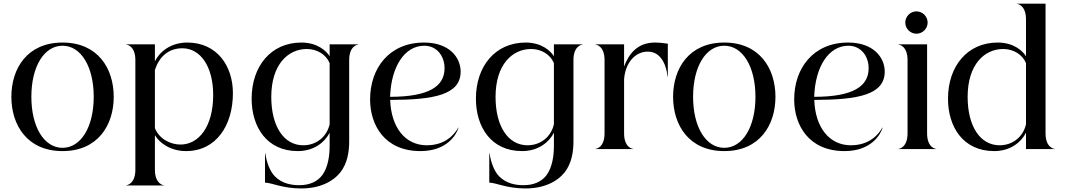

<svg xmlns="http://www.w3.org/2000/svg" viewBox="-20 -820 5855 1056"><path d="M324 11C518 11 605.5 -131.5 605.5 -287.5C605.5 -444 518 -586 324 -586C130 -586 42.5 -444 42.5 -287.5C42.5 -131.5 130 11 324 11ZM152.5 -287.5C152.5 -454 222.5 -568.5 324 -568.5C425 -568.5 495.5 -454 495.5 -287.5C495.5 -121.5 425 -7 324 -7C222.5 -7 152.5 -121.5 152.5 -287.5Z M1003 11C1170 11 1261 -131.5 1261 -307.5C1261 -458 1173 -586 1010 -586C920.5 -586 859 -537 832 -483V-576H673.5V-575C678 -575 724.5 -567.5 724.5 -490V113.5C724.5 191.5 678 199 673.5 199V200H882.5V199C878 199 832 191.5 832 113.5V-76.5C854 -38 914 11 1003 11ZM832 -115V-435C854.5 -505.5 904.5 -554.5 983 -554.5C1082.5 -554.5 1152.5 -454 1152.5 -297.5C1152.5 -121.5 1071.5 -25 973 -25C916.5 -25 856 -56 832 -115Z M1626.5 198.5C1585.5 198.5 1531.5 191 1491 149C1465 122 1447 75.5 1439 23H1437.5V184.5C1473.5 184.5 1533 216.5 1637 216.5C1736 216.5 1810 180.5 1852 128C1890 79 1900.5 17 1900.5 -42V-490C1900.5 -567.5 1946.5 -575 1951.5 -575V-576H1793V-510.5C1775.5 -539 1726.5 -586 1637.5 -586C1470.5 -586 1364 -456 1364 -277C1364 -123.5 1446 11 1618 11C1707.5 11 1767 -38.5 1793 -90V-18C1793 38 1784 99.5 1753 142.5C1728 176.5 1685.5 198.5 1626.5 198.5ZM1472 -287C1472 -466.5 1565.5 -550.5 1667.5 -550.5C1724 -550.5 1773 -520.5 1793 -473V-136.5C1777.5 -68 1720.5 -21 1648 -21C1539.5 -21 1472 -127.5 1472 -287Z M2292.5 11C2439 11 2490.5 -80 2502 -117.5L2500.5 -118C2479 -79.5 2428.5 -21 2327.5 -21C2208 -21 2131 -120 2126 -270.5C2367 -271 2513.5 -298.5 2513.5 -426C2513.5 -506 2449 -586 2312.5 -586C2119.5 -586 2015.5 -443.5 2015.5 -273.5C2015.5 -133 2094.5 11 2292.5 11ZM2125.5 -287.5C2131 -453 2205 -568.5 2313.5 -568.5C2381.5 -568.5 2425 -513 2425 -444.5C2425 -347 2342.5 -287.5 2125.5 -287.5Z M2860 198.5C2819 198.5 2765 191 2724.5 149C2698.5 122 2680.5 75.5 2672.5 23H2671V184.5C2707 184.5 2766.5 216.5 2870.5 216.5C2969.5 216.5 3043.5 180.5 3085.5 128C3123.5 79 3134 17 3134 -42V-490C3134 -567.5 3180 -575 3185 -575V-576H3026.5V-510.5C3009 -539 2960 -586 2871 -586C2704 -586 2597.5 -456 2597.5 -277C2597.5 -123.5 2679.5 11 2851.5 11C2941 11 3000.5 -38.5 3026.5 -90V-18C3026.5 38 3017.5 99.5 2986.5 142.5C2961.5 176.5 2919 198.5 2860 198.5ZM2705.5 -287C2705.5 -466.5 2799 -550.5 2901 -550.5C2957.5 -550.5 3006.5 -520.5 3026.5 -473V-136.5C3011 -68 2954 -21 2881.5 -21C2773 -21 2705.5 -127.5 2705.5 -287Z M3305 -490V-86.5C3305 -8.5 3259 -1 3254 -1V0H3463.5V-1C3458.5 -1 3412.5 -8.5 3412.5 -86.5V-384C3419 -474 3473 -536 3542.5 -536C3574 -536 3597 -523 3613.5 -502.5C3635 -477.5 3647 -439.5 3651.5 -398.5H3653V-580C3642.5 -580 3617.5 -586 3582.5 -586C3482.5 -586 3437 -519.5 3412.5 -454V-576H3254V-575C3259 -575 3305 -567.5 3305 -490Z M3963.5 11C4157.5 11 4245 -131.5 4245 -287.5C4245 -444 4157.5 -586 3963.5 -586C3769.5 -586 3682 -444 3682 -287.5C3682 -131.5 3769.5 11 3963.5 11ZM3792 -287.5C3792 -454 3862 -568.5 3963.5 -568.5C4064.5 -568.5 4135 -454 4135 -287.5C4135 -121.5 4064.5 -7 3963.5 -7C3862 -7 3792 -121.5 3792 -287.5Z M4625 11C4771.5 11 4823 -80 4834.5 -117.5L4833 -118C4811.5 -79.5 4761 -21 4660 -21C4540.5 -21 4463.5 -120 4458.5 -270.5C4699.5 -271 4846 -298.5 4846 -426C4846 -506 4781.5 -586 4645 -586C4452 -586 4348 -443.5 4348 -273.5C4348 -133 4427 11 4625 11ZM4458 -287.5C4463.5 -453 4537.5 -568.5 4646 -568.5C4714 -568.5 4757.5 -513 4757.5 -444.5C4757.5 -347 4675 -287.5 4458 -287.5Z M4971.5 -490V-86.5C4971.5 -8.5 4925.5 -1 4920.5 -1V0H5130V-1C5125 -1 5079 -8.5 5079 -86.5V-576H4920.5V-575C4925.5 -575 4971.5 -567.5 4971.5 -490ZM5020.5 -634.5C5054 -634.5 5082 -662.5 5082 -696C5082 -729.5 5054 -757.5 5020.5 -757.5C4987 -757.5 4959 -729.5 4959 -696C4959 -662.5 4987 -634.5 5020.5 -634.5Z M5623 -713.5V-510.5C5605.5 -539 5556.5 -586 5467.5 -586C5300.5 -586 5194 -456 5194 -277C5194 -123.5 5276 11 5448 11C5537.5 11 5597 -38.5 5623 -90V0H5781.5V-1C5776.5 -1 5730.5 -8.5 5730.5 -86.5V-800H5572V-799C5577 -799 5623 -791.5 5623 -713.5ZM5623 -473V-136.5C5607.5 -68 5550.5 -21 5478 -21C5369.5 -21 5302 -127.5 5302 -287C5302 -466.5 5395.5 -550.5 5497.5 -550.5C5554 -550.5 5603 -520.5 5623 -473Z"/></svg>

Font: Beautique Display Thin
Style: Bold
Weight: 500
Designer: Nhat-Quang Ngo
Version: Version 1.100;Glyphs 3.2.3 (3260)